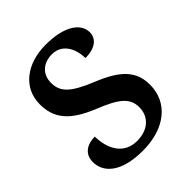

<svg xmlns="http://www.w3.org/2000/svg" viewBox="-204 -847 980 980"><g transform="rotate(-45 286.0 -357.0)"><path d="M258 10C419 10 522 -75 522 -203C522 -303 463 -360 332 -413C204 -465 171 -503 171 -567C171 -630 216 -667 277 -667C357 -667 385 -590 385 -532C456 -532 494 -564 494 -609C494 -672 427 -724 289 -724C153 -724 53 -649 53 -530C53 -428 104 -365 239 -310C353 -264 402 -230 402 -160C402 -93 353 -46 272 -46C187 -46 137 -111 135 -215C81 -215 36 -189 36 -130C36 -59 95 10 258 10Z"/></g></svg>

Font: Noto Serif Oriya SemiBold
Style: Regular
Weight: 600
Designer: David Williams
Foundry: Google LLC, David Williams
Version: Version 1.051